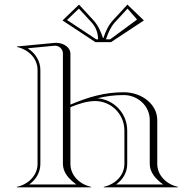

<svg xmlns="http://www.w3.org/2000/svg" viewBox="-20 -798 820 818"><path d="M418.6 -636.4C409.9 -662.6 398 -690.1 378.5 -711.2L316.6 -778.4L246.3 -710.9L386.6 -618.4H452.8L593 -710.9L522.8 -778.4L460.9 -711.2C441.4 -690.1 429.4 -662.6 420.8 -636.4ZM449.2 -630.4H431.4L432.2 -632.7C440.6 -658.2 452.1 -684 469.7 -703.1L523.3 -761.3L563.9 -714.7ZM390.2 -630.4 265.5 -712.7 316 -761.3 369.7 -703.1C388.6 -682.6 397.3 -658.5 397.9 -630.4ZM140 -100C140 -52.2 102.9 -13.2 52 -2V0H368V-2C317.1 -13.2 280 -52.2 280 -100V-341.4C313 -355.1 350.7 -367.5 385.1 -367.5C454 -367.5 510 -311.3 510 -242V-100C510 -52.2 472.9 -13.2 422 -2V0H738V-2C687.1 -13.2 650 -52.2 650 -100V-287C650 -352.1 585.9 -405 507 -405C425 -405 355.7 -384.3 280 -352.3V-570C280 -594.5 253 -615.5 218.9 -615.5C216 -615.5 213 -615.3 210 -615L52 -600V-598C102.9 -586.8 140 -547.8 140 -500ZM248 -100C248 -63.8 272.8 -35.3 305.6 -12H104.4C133.5 -32.7 152 -63.9 152 -100V-500C152 -539.3 129.2 -572.9 97.9 -592.3L211.2 -603.1C212.4 -603.2 213.5 -603.2 214.7 -603.2C232.7 -603.2 248 -588.4 248 -570ZM394.8 -379.2C432.7 -388.5 466.9 -393 507 -393C568.3 -393 618 -345.5 618 -287V-100C618 -63.9 642.7 -35.3 675.5 -12H474.5C504.5 -33.4 522 -63.9 522 -100V-242C522 -314.5 465.9 -374 394.8 -379.2Z"/></svg>

Font: Sortefax
Style: Medium
Weight: 500
Designer: gluk
Foundry: gluk
Version: Version 0.261